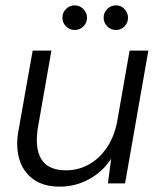

<svg xmlns="http://www.w3.org/2000/svg" viewBox="-20 -685 601 717"><path d="M204 12Q141 12 102.5 -17Q64 -46 51 -94.5Q38 -143 50 -203L102 -496H172L122 -211Q109 -135 133.5 -92Q158 -49 227 -49Q271 -49 309.5 -69.5Q348 -90 376.5 -130Q405 -170 417 -228L464 -496H534L447 0H383L395 -92Q363 -43 312 -15.5Q261 12 204 12ZM259 -573Q240 -573 226.5 -586.5Q213 -600 213 -619Q213 -638 226.5 -651.5Q240 -665 259 -665Q278 -665 291.5 -651Q305 -637 305 -619Q305 -600 291.5 -586.5Q278 -573 259 -573ZM413 -573Q394 -573 380.5 -586.5Q367 -600 367 -619Q367 -638 380.5 -651.5Q394 -665 414 -665Q432 -665 445 -651Q458 -637 458 -619Q458 -600 445 -586.5Q432 -573 413 -573Z"/></svg>

Font: DM Sans 24pt Light
Style: Italic
Weight: 300
Italic angle: -10°
Designer: Colophon Foundry, Jonny Pinhorn
Foundry: Colophon Foundry
Version: Version 4.004;gftools[0.9.30]